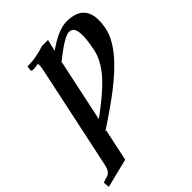

<svg xmlns="http://www.w3.org/2000/svg" viewBox="-276 -794 1160 1160"><g transform="rotate(-45 303.5 -214.5)"><path d="M462.4 -603Q426.3 -603 334 -531.7Q315.9 -517.6 294.4 -500L301.8 -502.9L216.8 -103Q374 -217.3 434.1 -297.4Q478.5 -356.9 491.2 -416Q526.9 -584 477.1 -600.6Q469.7 -603 462.4 -603ZM337.9 -658.2 319.8 -583Q423.8 -657.7 496.1 -658.2Q656.7 -658.2 638.2 -492.7Q636.2 -474.6 631.8 -456.1Q604 -325.7 396.5 -165.5Q322.3 -108.4 190.4 -21L200.2 -23.9L156.2 183.1L-29.8 229L-33.2 189.9L-18.6 184.6Q-13.2 183.1 -10.7 182.1Q-7.3 181.2 -0.5 179.2Q6.8 177.2 9.8 175.8Q36.6 166 46.4 121.1L186 -536.1Q197.8 -591.3 192.4 -599.1Q187 -598.6 176.8 -597.2Q166.5 -595.7 161.6 -595.2Q136.2 -591.8 133.3 -602.1Q133.3 -603.5 133.3 -604Q134.8 -620.1 137.7 -632.8Q185.1 -632.8 225.6 -642.1Q263.2 -649.4 284.7 -658.2Z"/></g></svg>

Font: Linux Libertine Slanted O
Style: Bold Slanted
Weight: 700
Designer: Philipp H. Poll
Foundry: Philipp H. Poll
Version: Version 5.0.0